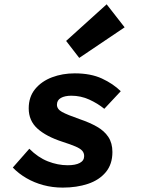

<svg xmlns="http://www.w3.org/2000/svg" viewBox="-20 -842 640 874"><path d="M265.6 12Q219.3 12 177.4 0.7Q135.4 -10.6 100.3 -31.1Q65.1 -51.5 38.3 -79.3L113.5 -164.9Q152.3 -125.7 197.5 -107.7Q242.8 -89.8 288.2 -89.8Q323.6 -89.8 343.4 -100.4Q363.1 -111 363.1 -131.5Q363.1 -146.1 353.9 -156.2Q344.6 -166.3 323.2 -175.4Q301.9 -184.6 265.3 -196.3Q190.2 -220.6 150.4 -256.7Q110.7 -292.7 110.7 -348.6Q110.7 -401.1 140 -436.7Q169.3 -472.2 216.9 -490.2Q264.4 -508.1 320.1 -508.1Q393.1 -508.1 444.1 -484.5Q495.1 -460.8 529.7 -426.8L454.8 -346.7Q424.8 -371.2 386.2 -388.8Q347.5 -406.3 304.9 -406.3Q275.3 -406.3 257.2 -396.2Q239.2 -386 239.2 -365.4Q239.2 -345.1 262.6 -332.3Q286 -319.4 343.4 -299.4Q387.7 -284.4 421.3 -265.3Q454.8 -246.3 473.2 -218.5Q491.7 -190.7 491.7 -150Q491.7 -94.4 461.6 -58.3Q431.6 -22.2 380.4 -5.1Q329.1 12 265.6 12ZM340.7 -578.4 281 -655.7 465.5 -822.4 547.3 -717.6Z"/></svg>

Font: SourceCodeVF
Style: Italic
Weight: 200
Italic angle: -11°
Monospace: yes
Designer: Paul D. Hunt, Teo Tuominen
Foundry: Adobe
Version: Version 1.026;hotconv 1.1.0;makeotfexe 2.6.0